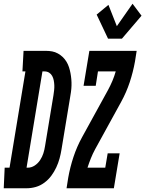

<svg xmlns="http://www.w3.org/2000/svg" viewBox="-79 -1007 777 1027"><path d="M-59 0 -54 -110H-28L57 -625H41L47 -735H166Q184 -735 200 -732Q216 -729 230.5 -721Q245 -713 256.5 -702Q268 -691 276.5 -677Q285 -663 290 -647.5Q295 -632 298 -616Q301 -600 302.5 -583Q304 -566 303.5 -549Q303 -532 300.5 -514.5Q298 -497 295 -480L250 -208Q246 -183 239.5 -159Q233 -135 222 -111.5Q211 -88 195.5 -67Q180 -46 158.5 -30Q137 -14 112.5 -7Q88 0 63 0ZM69 -110Q89 -110 106.5 -121.5Q124 -133 135.5 -150.5Q147 -168 153 -187Q159 -206 162 -226L207 -498Q209 -511 210.5 -524.5Q212 -538 211.5 -551Q211 -564 208.5 -577Q206 -590 200 -601Q194 -612 183.5 -618.5Q173 -625 159 -625H148L63 -110ZM573 -800H499L438 -929L501 -981L546 -867L630 -987L678 -923ZM499 -335 498 -336 477 -356ZM277 0 286 -57Q296 -113 314 -167.5Q332 -222 360 -273L499 -526Q512 -550 522.5 -575Q533 -600 540 -625H445L433 -548H368L399 -735H652L643 -678Q633 -622 615 -567.5Q597 -513 569 -462L430 -209Q417 -185 407 -160Q397 -135 389 -110H484L497 -187H561L530 0Z"/></svg>

Font: Iosevka Curly Slab XBdExObl
Style: Regular
Weight: 800
Width: 7
Italic angle: -9°
Monospace: yes
Designer: Belleve Invis
Foundry: Belleve Invis
Version: Version 11.1.0; ttfautohint (v1.8.3)